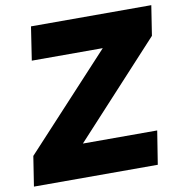

<svg xmlns="http://www.w3.org/2000/svg" viewBox="-79 -780 820 855"><g transform="rotate(-10 330.5 -352.5)"><path d="M6 0 27 -135 463 -606 466 -554H94L117 -705H661L640 -570L207 -100L202 -151H590L566 0Z"/></g></svg>

Font: Nunito Sans 12pt Black
Style: Italic
Weight: 900
Italic angle: -9°
Designer: Vernon Adams
Foundry: Vernon Adams
Version: Version 3.101;gftools[0.9.27]